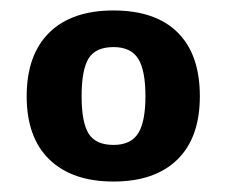

<svg xmlns="http://www.w3.org/2000/svg" viewBox="-20 -682 434 367"><path d="M31 -498Q31 -577 74 -619.5Q117 -662 197 -662Q277 -662 319.5 -620Q362 -578 362 -498Q362 -419 319 -377Q276 -335 197 -335Q118 -335 74.5 -377Q31 -419 31 -498ZM258 -498Q258 -548 244 -570Q230 -592 197 -592Q163 -592 149.5 -570.5Q136 -549 136 -498Q136 -448 149.5 -426.5Q163 -405 197 -405Q230 -405 244 -427Q258 -449 258 -498Z"/></svg>

Font: Pridi SemiBold
Style: Regular
Weight: 600
Designer: Katatrad Team
Foundry: CadsonDemak
Version: Version 1.001